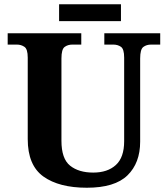

<svg xmlns="http://www.w3.org/2000/svg" viewBox="-20 -870 787 900"><path d="M387 10Q257 10 183.5 -42.5Q110 -95 110 -218V-600Q110 -640 94.5 -650.5Q79 -661 59 -661H16V-714H361V-661H319Q298 -661 283 -650Q268 -639 268 -596V-210Q268 -126 308.5 -93.5Q349 -61 417 -61Q484 -61 523 -96.5Q562 -132 562 -208V-600Q562 -640 547 -650.5Q532 -661 511 -661H469V-714H731V-661H688Q667 -661 652 -650Q637 -639 637 -596V-206Q637 -106 577.5 -48Q518 10 387 10ZM257 -771V-850H547V-771Z"/></svg>

Font: Noto Serif Khojki
Style: Bold
Weight: 700
Version: Version 2.003